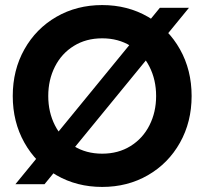

<svg xmlns="http://www.w3.org/2000/svg" viewBox="-20 -731 811 762"><path d="M740.5 -350Q740.5 -247 694.3 -164.8Q648.2 -82.6 567.3 -35.8Q486.4 10.9 385.6 10.9Q284.7 10.9 203.8 -35.8Q122.9 -82.6 76.8 -164.8Q30.6 -247 30.6 -350Q30.6 -453 76.8 -535.2Q122.9 -617.4 203.8 -664.2Q284.7 -710.9 385.6 -710.9Q486.4 -710.9 567.3 -664.2Q648.2 -617.4 694.3 -535.2Q740.5 -453 740.5 -350ZM385.6 -121.1Q449.5 -121.1 498.1 -151.3Q546.7 -181.5 573.1 -233.6Q599.6 -285.8 599.6 -350Q599.6 -414.2 573.1 -466.5Q546.7 -518.8 498.1 -548.8Q449.5 -578.9 385.6 -578.9Q321.6 -578.9 273.1 -548.8Q224.5 -518.8 198 -466.5Q171.5 -414.2 171.5 -350Q171.5 -285.8 198 -233.6Q224.5 -181.5 273.1 -151.3Q321.6 -121.1 385.6 -121.1ZM729.9 -700 156.7 0H41.2L614.4 -700Z"/></svg>

Font: TASA Explorer VF
Style: Regular
Weight: 400
Designer: Weizhong Zhang
Foundry: Local Remote
Version: Version 1.000;Glyphs 3.2 (3192)